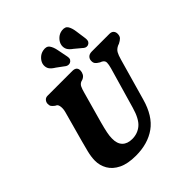

<svg xmlns="http://www.w3.org/2000/svg" viewBox="-249 -1118 1304 1304"><g transform="rotate(-45 403.0 -466.0)"><path d="M523 -232.5 608 -527Q616 -555 616.2 -573.5Q616.5 -592 596 -603L584 -608Q563.5 -620 555.8 -630.2Q548 -640.5 548.5 -657Q548.5 -675 560.8 -687.5Q573 -700 597.5 -700H765.5Q786 -700 796 -689Q806 -678 806 -661.5Q806 -639.5 795.2 -628.2Q784.5 -617 764.5 -607L751 -602Q727.5 -590.5 717.2 -572.2Q707 -554 697.5 -520L613.5 -224Q578.5 -98 500.8 -42.5Q423 13 308 13Q230.5 13 181.5 -11Q132.5 -35 109.5 -75Q86.5 -115 87 -162Q87.5 -198 98 -240.2Q108.5 -282.5 118 -316.5L178 -534.5Q185 -559.5 182.8 -581Q180.5 -602.5 170.5 -609.5L159.5 -615.5Q144.5 -627 138.5 -636Q132.5 -645 133 -661Q133.5 -676.5 143.8 -688.2Q154 -700 172 -700H409Q451.5 -700 451 -663Q450.5 -647.5 442.8 -633Q435 -618.5 417 -610.5L402.5 -606Q386 -599 378 -583Q370 -567 362.5 -538.5L300.5 -316.5Q288 -270.5 281.8 -240Q275.5 -209.5 275.5 -185.5Q274.5 -136 299.5 -110.5Q324.5 -85 370.5 -85Q423.5 -85 461.5 -117.5Q499.5 -150 523 -232.5ZM619 -868.5 629.5 -794Q631 -782 629 -771.8Q627 -761.5 617 -753.5Q607.5 -746.5 596.2 -747.2Q585 -748 576.5 -754.5L522 -800Q497 -817.5 487.5 -835Q478 -852.5 481 -875.5Q485 -900 505.8 -920.5Q526.5 -941 555 -944.5Q588.5 -948.5 601.5 -926.5Q614.5 -904.5 619 -868.5ZM440 -868.5 454.5 -795.5Q457 -784 455.8 -773.8Q454.5 -763.5 444.5 -755Q435.5 -747.5 424.2 -747.5Q413 -747.5 403.5 -753L346.5 -795Q320 -811 309 -827Q298 -843 299.5 -866.5Q301.5 -890.5 321.5 -912Q341.5 -933.5 369.5 -938.5Q403.5 -945 418.5 -924.5Q433.5 -904 440 -868.5Z"/></g></svg>

Font: Fraunces 72pt SuperSoft
Style: Bold Italic
Weight: 700
Italic angle: -16°
Version: Version 1.000;[0bf87f6ff]